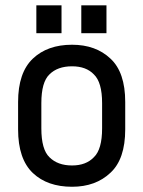

<svg xmlns="http://www.w3.org/2000/svg" viewBox="-20 -694 545 730"><path d="M213.9 -673.8V-567.9H118.2V-673.8ZM384.8 -673.8V-567.9H289.1V-673.8ZM105 -36.1Q48.8 -89.4 48.8 -202.1V-306.2Q48.8 -418 105 -471.2Q160.6 -523.9 253.9 -523.9Q344.2 -523.9 399.9 -471.2Q456.1 -419.4 456.1 -306.2V-202.1Q456.1 -88.9 399.9 -37.1Q343.8 16.1 253.9 16.1Q160.2 16.1 105 -36.1ZM336.9 -96.2Q368.2 -126 368.2 -206.1V-301.8Q368.2 -381.3 336.9 -411.1Q307.6 -441.9 253.9 -441.9Q198.7 -441.9 168 -411.1Q137.2 -381.8 137.2 -301.8V-206.1Q137.2 -125.5 168 -96.2Q199.2 -64.9 253.9 -64.9Q307.1 -64.9 336.9 -96.2Z"/></svg>

Font: D-DIN-PRO Medium
Style: Regular
Weight: 500
Designer: datto
Foundry: CyberFei
Version: Version 1.000;hotconv 1.0.109;makeotfexe 2.5.65596